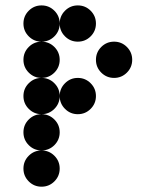

<svg xmlns="http://www.w3.org/2000/svg" viewBox="-20 -704 587 724"><path d="M205.1 -615.2Q205.1 -586.9 185.1 -566.9Q165 -546.9 136.7 -546.9Q108.4 -546.9 88.4 -566.9Q68.4 -586.9 68.4 -615.2Q68.4 -643.6 88.4 -663.6Q108.4 -683.6 136.7 -683.6Q165 -683.6 185.1 -663.6Q205.1 -643.6 205.1 -615.2ZM341.8 -615.2Q341.8 -586.9 321.8 -566.9Q301.8 -546.9 273.4 -546.9Q245.1 -546.9 225.1 -566.9Q205.1 -586.9 205.1 -615.2Q205.1 -643.6 225.1 -663.6Q245.1 -683.6 273.4 -683.6Q301.8 -683.6 321.8 -663.6Q341.8 -643.6 341.8 -615.2ZM205.1 -478.5Q205.1 -450.2 185.1 -430.2Q165 -410.2 136.7 -410.2Q108.4 -410.2 88.4 -430.2Q68.4 -450.2 68.4 -478.5Q68.4 -506.8 88.4 -526.9Q108.4 -546.9 136.7 -546.9Q165 -546.9 185.1 -526.9Q205.1 -506.8 205.1 -478.5ZM478.5 -478.5Q478.5 -450.2 458.5 -430.2Q438.5 -410.2 410.2 -410.2Q381.8 -410.2 361.8 -430.2Q341.8 -450.2 341.8 -478.5Q341.8 -506.8 361.8 -526.9Q381.8 -546.9 410.2 -546.9Q438.5 -546.9 458.5 -526.9Q478.5 -506.8 478.5 -478.5ZM205.1 -341.8Q205.1 -313.5 185.1 -293.5Q165 -273.4 136.7 -273.4Q108.4 -273.4 88.4 -293.5Q68.4 -313.5 68.4 -341.8Q68.4 -370.1 88.4 -390.1Q108.4 -410.2 136.7 -410.2Q165 -410.2 185.1 -390.1Q205.1 -370.1 205.1 -341.8ZM341.8 -341.8Q341.8 -313.5 321.8 -293.5Q301.8 -273.4 273.4 -273.4Q245.1 -273.4 225.1 -293.5Q205.1 -313.5 205.1 -341.8Q205.1 -370.1 225.1 -390.1Q245.1 -410.2 273.4 -410.2Q301.8 -410.2 321.8 -390.1Q341.8 -370.1 341.8 -341.8ZM205.1 -205.1Q205.1 -176.8 185.1 -156.7Q165 -136.7 136.7 -136.7Q108.4 -136.7 88.4 -156.7Q68.4 -176.8 68.4 -205.1Q68.4 -233.4 88.4 -253.4Q108.4 -273.4 136.7 -273.4Q165 -273.4 185.1 -253.4Q205.1 -233.4 205.1 -205.1ZM205.1 -68.4Q205.1 -40 185.1 -20Q165 0 136.7 0Q108.4 0 88.4 -20Q68.4 -40 68.4 -68.4Q68.4 -96.7 88.4 -116.7Q108.4 -136.7 136.7 -136.7Q165 -136.7 185.1 -116.7Q205.1 -96.7 205.1 -68.4Z"/></svg>

Font: DatDot
Style: Bold
Weight: 700
Designer: GGBot
Version: 1.00